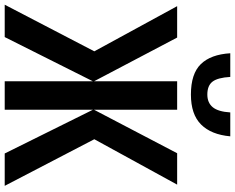

<svg xmlns="http://www.w3.org/2000/svg" viewBox="-114 -864 974 795"><g transform="rotate(90 372.5 -467.0)"><path d="M188 -371 1 -714H131L312 -370V-714H430V-370L610 -714H740L552 -371L745 0H611L430 -365V0H312V-365L129 0H-5ZM540 -934Q533 -855 491 -813Q449 -771 367 -771Q281 -771 241 -812Q201 -853 196 -934H294Q297 -882 313.5 -860.5Q330 -839 367 -839Q401 -839 419.5 -861.5Q438 -884 441 -934Z"/></g></svg>

Font: Noto Sans Disp Cond SemBd
Style: Regular
Weight: 600
Width: 3
Designer: Monotype Design Team
Foundry: Monotype Imaging Inc.
Version: Version 2.000;GOOG;noto-source:20170915:90ef993387c0; ttfaut